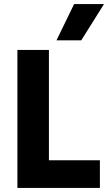

<svg xmlns="http://www.w3.org/2000/svg" viewBox="-20 -918 528 938"><path d="M468 0H65V-674H219V-135H468ZM377 -721H256L342 -898H488Z"/></svg>

Font: Hind Siliguri
Style: Bold
Weight: 700
Designer: Jyotish Sonowal
Foundry: Indian Type Foundry
Version: Version 1.001;PS 1.0;hotconv 1.0.86;makeotf.lib2.5.63406; tt